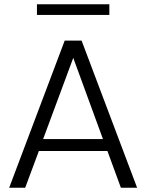

<svg xmlns="http://www.w3.org/2000/svg" viewBox="-20 -879 684 899"><path d="M23 0ZM23 0ZM622 0H546L483 -172H162L98 0H23L283 -689H362ZM462 -228 323 -608 182 -228ZM492 -809H153V-859H492Z"/></svg>

Font: Ulagadi Sans Light
Style: Regular
Weight: 300
Designer: Ninad Kale (Devanagari), Jonny Pinhorn (Latin)
Foundry: Indian Type Foundry
Version: Version 3.01;March 29, 2020;FontCreator 12.0.0.2522 64-bit; 